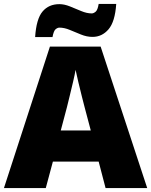

<svg xmlns="http://www.w3.org/2000/svg" viewBox="-20 -953 766 973"><path d="M515 0 480 -134H248L212 0H0L233 -717H490L726 0ZM409 -409Q404 -428 395 -463.5Q386 -499 377 -537Q368 -575 363 -599Q359 -575 350.5 -539Q342 -503 333.5 -468Q325 -433 319 -409L288 -292H440ZM158 -765Q164 -857 195.5 -894.5Q227 -932 281 -932Q306 -932 334.5 -920.5Q363 -909 391.5 -897Q420 -885 445 -885Q454 -885 464.5 -893.5Q475 -902 480 -933H569Q563 -843 530 -804.5Q497 -766 449 -766Q420 -766 390.5 -778Q361 -790 333.5 -801.5Q306 -813 281 -813Q272 -813 262 -805Q252 -797 246 -765Z"/></svg>

Font: Noto Sans Georgian Black
Style: Regular
Weight: 900
Designer: Monotype Design Team, Akaki Razmadze
Foundry: Google LLC
Version: Version 2.005; ttfautohint (v1.8.4.7-5d5b)